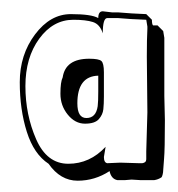

<svg xmlns="http://www.w3.org/2000/svg" viewBox="-20 -758 316 340"><path d="M269 -703 271 -691V-588L272 -545Q272 -493 270.5 -476.5Q269 -460 269 -456.5Q269 -453 268 -449Q267 -445 266 -444Q260 -440 253 -439H229L213 -440L201 -439H188Q177 -441 174 -455Q148 -438 117.5 -438Q87 -438 66 -468Q40 -485 27.5 -524.5Q15 -564 15 -612.5Q15 -661 42 -697Q69 -733 105.5 -733Q142 -733 154 -726Q154 -738 162 -738L179 -736H190Q212 -734 239 -733L249 -723Q249 -715 251 -713H259ZM241 -711 239 -723Q210 -724 189 -726H170Q162 -726 162 -699Q157 -715 144.5 -719Q132 -723 110 -723Q74 -723 49.5 -689.5Q25 -656 25 -605.5Q25 -555 44 -511.5Q63 -468 101 -468Q139 -468 167 -498L164 -480Q164 -470 170 -469L193 -470L226 -469H232Q239 -470 239 -476V-490L241 -559L240 -658Q240 -690 241 -707ZM138 -654Q155 -654 159.5 -650Q164 -646 164 -630V-602Q164 -600 164 -587Q164 -574 163 -564.5Q162 -555 155 -547Q148 -539 130.5 -539Q113 -539 100 -555Q87 -571 87 -592Q87 -613 91 -621Q96 -654 138 -654ZM154 -624Q117 -623 117 -575Q117 -549 133 -549Q150 -549 153 -570Q154 -578 154 -596Z"/></svg>

Font: Londrina Shadow
Style: Regular
Weight: 400
Designer: Marcelo Magalhaes
Foundry: Marcelo Magalhaes
Version: Version 1.001 2011